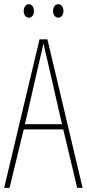

<svg xmlns="http://www.w3.org/2000/svg" viewBox="-20 -903 417 923"><path d="M94 -850C94 -833 103 -818 119 -818C133 -818 143 -831 143 -850C143 -869 133 -883 119 -883C103 -883 94 -867 94 -850ZM235 -851C235 -833 245 -818 260 -818C275 -818 285 -832 285 -851C285 -870 274 -883 260 -883C245 -883 235 -868 235 -851ZM351 0H377L208 -714H170L0 0H26L94 -281H284ZM208 -612 278 -306H100L170 -612C178 -646 183 -666 189 -695C195 -666 200 -645 208 -612Z"/></svg>

Font: Noto Sans Myanmar UI ExtraCondensed Thin
Style: Regular
Weight: 100
Width: 2
Designer: Monotype Design Team
Foundry: Monotype Imaging Inc.
Version: Version 2.103